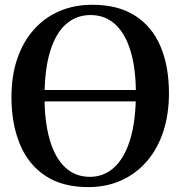

<svg xmlns="http://www.w3.org/2000/svg" viewBox="-20 -772 756 804"><path d="M352 11.5Q242 12 170 -35.8Q98 -83.5 63 -168.8Q28 -254 28 -365Q28 -454 52 -525.2Q76 -596.5 121 -647.2Q166 -698 228.2 -725Q290.5 -752 366.5 -752Q475 -752 546.2 -706Q617.5 -660 652.5 -576.8Q687.5 -493.5 687.5 -382Q687.5 -293.5 663.8 -221.2Q640 -149 595.5 -97.2Q551 -45.5 489.2 -17.2Q427.5 11 352 11.5ZM356.5 -31.5Q415 -31.5 458.2 -71Q501.5 -110.5 525.2 -188.2Q549 -266 549 -381.5Q549 -483.5 527.2 -556.8Q505.5 -630 463.2 -669.5Q421 -709 359 -709Q300 -709 256.8 -671.2Q213.5 -633.5 190 -557.2Q166.5 -481 166.5 -365Q166.5 -261.5 188.2 -186.8Q210 -112 252.2 -71.8Q294.5 -31.5 356.5 -31.5ZM642.5 -395V-347.5H74V-395Z"/></svg>

Font: Merriweather 72pt SemiBold
Style: Regular
Weight: 600
Version: Version 2.100